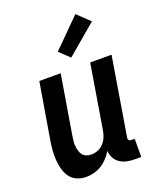

<svg xmlns="http://www.w3.org/2000/svg" viewBox="-144 -859 788 954"><g transform="rotate(-20 250.0 -381.5)"><path d="M146 8Q121 8 98.5 -1.5Q76 -11 62 -30Q48 -49 41.5 -72.5Q35 -96 33 -121Q31 -146 33 -171.5Q35 -197 39 -222L89 -520H202L150 -207Q148 -193 146.5 -180Q145 -167 146.5 -154Q148 -141 151.5 -128.5Q155 -116 163 -106.5Q171 -97 182.5 -92.5Q194 -88 208 -88Q225 -88 242.5 -95Q260 -102 272.5 -115.5Q285 -129 292 -146Q299 -163 302 -180L358 -520H471L403 -108Q402 -104 402.5 -100Q403 -96 405.5 -93Q408 -90 411.5 -89Q415 -88 419 -88H436V8H403Q382 8 362 4Q342 0 325 -11Q308 -22 298.5 -39.5Q289 -57 288 -78Q276 -59 261 -42.5Q246 -26 227.5 -14.5Q209 -3 188 2.5Q167 8 146 8ZM278 -575 225 -625 371 -771 436 -709Z"/></g></svg>

Font: Iosevka Curly
Style: Bold Italic
Weight: 700
Italic angle: -9°
Monospace: yes
Designer: Belleve Invis
Foundry: Belleve Invis
Version: Version 22.1.2; ttfautohint (v1.8.4)